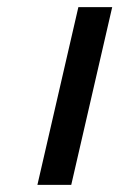

<svg xmlns="http://www.w3.org/2000/svg" viewBox="-20 -519 335 539"><path d="M200 -499H295L180 0H85Z"/></svg>

Font: Panefresco 600wt
Style: Italic
Weight: 600
Foundry: Campivisivi & Chank Co
Version: Version 1.000